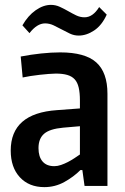

<svg xmlns="http://www.w3.org/2000/svg" viewBox="-20 -763 514 788"><path d="M162 5Q99 5 61.5 -35.5Q24 -76 24 -145Q24 -298 214 -311L308 -318V-350Q308 -382 303 -403.5Q298 -425 286.5 -437.5Q275 -450 256 -455.5Q237 -461 209 -461Q197 -461 179.5 -459.5Q162 -458 143 -456Q124 -454 105.5 -451Q87 -448 73 -445L65 -531Q106 -539 148.5 -543.5Q191 -548 227 -548Q329 -548 375 -507Q421 -466 421 -378V0H327L318 -65H310Q282 -37 244 -16Q206 5 162 5ZM203 -81Q216 -81 230.5 -86Q245 -91 258.5 -98Q272 -105 285 -113.5Q298 -122 308 -129V-245L239 -239Q184 -234 161 -214Q138 -194 138 -155Q138 -120 154.5 -100.5Q171 -81 203 -81ZM72 -659Q95 -699 126.5 -721Q158 -743 189 -743Q208 -743 225.5 -735Q243 -727 259.5 -717.5Q276 -708 292.5 -700Q309 -692 327 -692Q361 -692 387 -734L418 -703Q398 -659 366.5 -638Q335 -617 303 -617Q284 -617 267 -625Q250 -633 233.5 -642Q217 -651 200 -659Q183 -667 165 -667Q132 -667 101 -627Z"/></svg>

Font: Encode Sans Compressed
Style: SemiBold
Weight: 600
Designer: Pablo Impallari, Andres Torresi
Foundry: Pablo Impallari, Andres Torresi
Version: Version 1.000; ttfautohint (v1.00) -l 8 -r 50 -G 200 -x 14 -